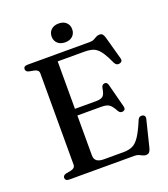

<svg xmlns="http://www.w3.org/2000/svg" viewBox="-157 -971 961 1100"><g transform="rotate(-20 324.0 -421.0)"><path d="M205.9 -369.5H379.4Q410.1 -369.5 422.3 -381.3Q434.5 -393.1 439 -427.2Q441 -437.6 445.9 -442.9Q450.7 -448.1 458.7 -449Q475 -450.8 479.9 -430.9L517.1 -287.8Q519.8 -277.1 517 -270.7Q514.2 -264.3 505.4 -261.7Q497.1 -259.4 490 -262.1Q482.8 -264.9 477.9 -272.9Q465.5 -296.2 454.8 -308.2Q444.1 -320.2 430.9 -324.5Q417.6 -328.9 397.3 -328.9H205.9ZM56.8 -681.6Q56.8 -690.4 62.8 -695.2Q68.8 -700 81.5 -700H461.2Q477 -700 487.2 -705.4Q497.4 -710.8 506.5 -716Q515.5 -721.3 527 -721.3Q539 -721.3 545.4 -714.7Q551.8 -708.1 556.1 -692.8L594.7 -553.2Q597.8 -543 594.4 -536.1Q591 -529.2 581.8 -526.4Q571.6 -523.5 563.2 -527.4Q554.8 -531.4 549.7 -542.1Q532.4 -580.1 517.9 -603.2Q503.4 -626.4 488.4 -638.4Q473.3 -650.5 455.2 -654.6Q437.1 -658.8 412.4 -658.8H250.4V-85.7Q250.4 -63.3 264.2 -52.3Q277.9 -41.2 306.7 -41.2H427.1Q459.5 -41.2 482.3 -51.8Q505 -62.3 525.8 -93.5Q546.5 -124.7 572.2 -186.6Q576.4 -196 583.2 -199.5Q589.9 -203 598.4 -201.8Q608.7 -200.4 613.1 -193.2Q617.5 -186 614.4 -174.2L573.9 -10.5Q569.8 4.4 562.9 11.5Q555.9 18.6 542.8 18.6Q532.7 18.6 523.7 13.9Q514.7 9.3 504.3 4.6Q493.8 0 478.9 0H81.5Q68.8 0 62.8 -5.1Q56.8 -10.1 56.8 -18.4Q56.8 -33.7 75.9 -38.9L108.7 -45Q120.8 -47.9 127.2 -54.6Q133.6 -61.3 133.6 -72V-628Q133.6 -638.7 127.2 -645.4Q120.8 -652.1 108.7 -655L75.9 -661.1Q56.8 -666.3 56.8 -681.6ZM329.1 -746.5Q300.4 -746.5 283.3 -762.5Q266.3 -778.5 266.3 -803.9Q266.3 -829.2 283.3 -845.2Q300.4 -861.1 329.1 -861.1Q358.2 -861.1 374.9 -845.2Q391.6 -829.2 391.6 -803.9Q391.6 -778.7 374.9 -762.6Q358.2 -746.5 329.1 -746.5Z"/></g></svg>

Font: Fraunces
Style: Regular
Weight: 900
Version: Version 1.000;[b76b70a41]